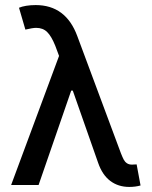

<svg xmlns="http://www.w3.org/2000/svg" viewBox="-20 -737 604 765"><path d="M371.1 -87.9 270 -376H263.7L133.8 0H24.4L215.3 -514.2L200.2 -554.7Q184.6 -593.3 167.7 -609.6Q150.9 -626 124 -626Q110.4 -626 81.1 -619.1L55.7 -706.1Q66.4 -710.9 84.2 -713.9Q102.1 -716.8 122.1 -716.8Q242.7 -716.8 288.1 -592.8L461.9 -126Q468.3 -109.9 472.9 -101.1Q477.5 -92.3 485.6 -86.7Q493.7 -81.1 505.9 -81.1L524.4 -82L540 2Q519.5 7.8 495.1 7.8Q451.2 7.8 419.4 -16.1Q387.7 -40 371.1 -87.9Z"/></svg>

Font: Pretendard JP Medium
Style: Regular
Weight: 500
Designer: Base glyphs from Inter by Rasmus Andersson; Hangeul glyphs from Noto Sans CJK(Source Han Sans) by Jang Soo-young and Kan
Foundry: Kil Hyung-jin
Version: Version 1.309